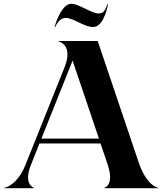

<svg xmlns="http://www.w3.org/2000/svg" viewBox="-79 -997 860 1017"><path d="M-59 0H102V-2C100 -2 43 -19 85 -124L130 -237H453.5L491.5 -124.5C527.5 -17 475.5 -2 473 -2V0H760.5V-2C751.5 -2 695 -19 655 -138.5L438.5 -780H229.5V-778C233.5 -778 310 -759 263.5 -642L56 -124C14 -19 -49 -2 -59 -2ZM209.5 -853H212.5C231.5 -892 250.5 -902 269.5 -902C311.5 -902 365.5 -854 413.5 -854C446.5 -854 474.5 -888 493.5 -974H489.5C473.5 -926 459.5 -926 440.5 -926C406.5 -926 337.5 -977 299.5 -977C266.5 -977 234.5 -936 209.5 -853ZM140.5 -263 305.5 -676 445 -263Z"/></svg>

Font: Beautique Display Medium
Style: Bold
Weight: 900
Designer: Nhat-Quang Ngo
Version: Version 1.100;Glyphs 3.2.3 (3260)